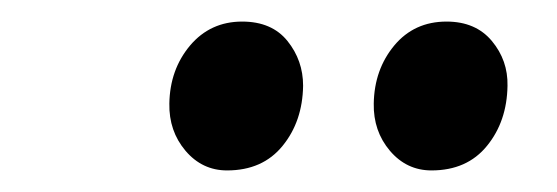

<svg xmlns="http://www.w3.org/2000/svg" viewBox="-20 -769 516 178"><path d="M190.5 -611Q167.5 -611 152 -629.2Q136.5 -647.5 137 -673Q137.5 -704.5 156.2 -726.8Q175 -749 204.5 -749Q232 -749 246.5 -731Q261 -713 261 -689.5Q260.5 -656.5 242 -633.8Q223.5 -611 190.5 -611ZM380 -611Q357 -611 341.5 -629.2Q326 -647.5 326.5 -673Q327 -704.5 345.5 -726.8Q364 -749 394 -749Q421 -749 436 -731Q451 -713 450.5 -689.5Q450 -656.5 431.5 -633.8Q413 -611 380 -611Z"/></svg>

Font: Merriweather 48pt Medium
Style: Italic
Weight: 500
Italic angle: -7.8°
Version: Version 2.101